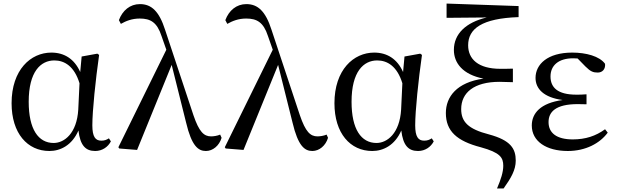

<svg xmlns="http://www.w3.org/2000/svg" viewBox="-20 -832 3464 1077"><path d="M257 15C319 15 384 -17 420 -100C430 -16 460 15 514 15C554 15 586 -8 602 -39L591 -56C578 -48 567 -43 548 -43C515 -43 498 -65 498 -129C498 -211 516 -383 536 -524L526 -531L438 -515L430 -428C397 -502 340 -537 268 -537C152 -537 45 -440 45 -253C45 -84 134 15 257 15ZM426 -365 419 -217C411 -84 341 -30 281 -30C195 -30 141 -107 141 -261C141 -430 208 -493 285 -493C342 -493 397 -460 426 -365Z M1135 15C1174 15 1210 -15 1223 -59L1215 -77C1199 -70 1178 -67 1164 -67C1124 -67 1097 -92 1065 -186L906 -665C873 -768 830 -809 765 -809C709 -809 667 -773 647 -719L658 -698C686 -714 720 -728 764 -728C824 -728 861 -707 886 -630L913 -553L644 -6L649 1L749 9L943 -468L1024 -144C1055 -13 1092 15 1135 15Z M1732 15C1771 15 1807 -15 1820 -59L1812 -77C1796 -70 1775 -67 1761 -67C1721 -67 1694 -92 1662 -186L1503 -665C1470 -768 1427 -809 1362 -809C1306 -809 1264 -773 1244 -719L1255 -698C1283 -714 1317 -728 1361 -728C1421 -728 1458 -707 1483 -630L1510 -553L1241 -6L1246 1L1346 9L1540 -468L1621 -144C1652 -13 1689 15 1732 15Z M2068 15C2130 15 2195 -17 2231 -100C2241 -16 2271 15 2325 15C2365 15 2397 -8 2413 -39L2402 -56C2389 -48 2378 -43 2359 -43C2326 -43 2309 -65 2309 -129C2309 -211 2327 -383 2347 -524L2337 -531L2249 -515L2241 -428C2208 -502 2151 -537 2079 -537C1963 -537 1856 -440 1856 -253C1856 -84 1945 15 2068 15ZM2237 -365 2230 -217C2222 -84 2152 -30 2092 -30C2006 -30 1952 -107 1952 -261C1952 -430 2019 -493 2096 -493C2153 -493 2208 -460 2237 -365Z M2768 225H2805C2847 166 2873 121 2873 69C2873 2 2845 -45 2723 -78C2606 -108 2567 -149 2567 -220C2567 -312 2639 -373 2782 -373C2800 -373 2830 -372 2857 -371V-447C2834 -446 2803 -446 2787 -446C2662 -446 2606 -501 2606 -578C2606 -671 2683 -729 2889 -736V-798L2485 -812V-732L2710 -734C2593 -706 2526 -642 2526 -552C2526 -479 2575 -414 2692 -391C2542 -370 2481 -289 2481 -198C2481 -97 2542 -41 2677 -6C2786 24 2803 52 2803 98C2803 133 2790 174 2768 225Z M3165 15C3265 15 3345 -28 3389 -88L3374 -107C3322 -69 3264 -50 3193 -50C3101 -50 3057 -87 3057 -147C3057 -203 3095 -248 3221 -248C3232 -248 3243 -248 3270 -247V-303C3246 -301 3230 -301 3213 -301C3107 -301 3068 -342 3068 -403C3068 -465 3113 -505 3195 -505L3220 -504L3264 -459C3293 -430 3308 -425 3333 -425C3359 -425 3377 -444 3374 -474C3343 -517 3267 -537 3190 -537C3051 -537 2984 -471 2984 -395C2984 -334 3030 -285 3136 -271C3011 -254 2963 -196 2963 -128C2963 -39 3045 15 3165 15Z"/></svg>

Font: Source Han Serif CN Medium
Style: Regular
Weight: 500
Designer: Ryoko NISHIZUKA 西塚涼子 (kana & ideographs); Frank Grießhammer (Latin, Greek & Cyrillic); Wenlong ZHANG 张文龙 (bopomofo); San
Foundry: Adobe
Version: Version 2.002;hotconv 1.1.0;makeotfexe 2.6.0